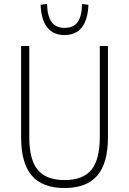

<svg xmlns="http://www.w3.org/2000/svg" viewBox="-20 -936 648 964"><path d="M304 8Q193 8 139.5 -54.5Q86 -117 86 -247V-705H127V-248Q127 -134 169.5 -83Q212 -32 304 -32Q396 -32 438.5 -83Q481 -134 481 -248V-705H522V-247Q522 -117 468.5 -54.5Q415 8 304 8ZM304 -760Q248 -760 217.5 -798Q187 -836 184 -912L216 -916Q218 -854 239.5 -825Q261 -796 304 -796Q349 -796 370 -825.5Q391 -855 392 -916L424 -912Q421 -836 390.5 -798Q360 -760 304 -760Z"/></svg>

Font: Nunito Sans 10pt Condensed ExtraLight
Style: Regular
Weight: 250
Width: 3
Designer: Vernon Adams
Foundry: Vernon Adams
Version: Version 3.101;gftools[0.9.27]